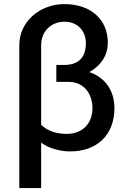

<svg xmlns="http://www.w3.org/2000/svg" viewBox="-20 -741 635 952"><path d="M299.3 -720.7C177.2 -720.7 75.7 -633.3 75.7 -517.6V191.4H184.1V-33.7C204.1 -19 226.6 -8.3 251 -1.5C276.9 5.9 302.2 9.8 327.6 9.8C458 9.8 547.4 -68.8 547.4 -205.6C547.4 -262.2 527.3 -311 490.2 -344.7C472.2 -361.3 449.7 -374.5 422.9 -383.8C435.5 -390.6 446.8 -398.4 457 -407.2C494.1 -438.5 514.6 -481 514.6 -529.3C514.6 -644.5 429.7 -720.7 299.3 -720.7ZM259.3 -418.9V-335H320.3C397.5 -335 438.5 -273.9 438.5 -205.1C438.5 -130.9 391.6 -77.1 310.1 -77.1C263.2 -77.1 223.6 -90.3 196.3 -111.8C191.9 -115.2 187.5 -118.7 184.1 -122.6V-517.6C184.1 -585.4 233.4 -633.3 299.3 -633.3C370.6 -633.3 405.8 -581.5 405.8 -526.9C405.8 -461.9 375 -418.9 297.4 -418.9Z"/></svg>

Font: Bert Sans Medium
Style: Regular
Weight: 500
Designer: Christian Robertson (Google), Cristiano Sobral
Foundry: Google, Cristiano Sobral
Version: Version 3.101